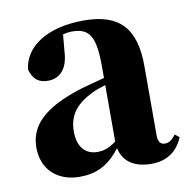

<svg xmlns="http://www.w3.org/2000/svg" viewBox="-62 -534 609 610"><g transform="rotate(-10 242.5 -228.5)"><path d="M380 14C431 14 465 -12 482 -54L468 -65C455 -48 446 -42 432 -42C419 -42 411 -52 411 -72V-296C411 -418 361 -472 246 -472C128 -472 53 -422 45 -349C54 -317 71 -303 102 -303C134 -303 166 -323 169 -385L174 -440C183 -442 193 -444 203 -444C261 -444 278 -414 278 -316V-281C250 -274 223 -266 204 -261C73 -221 28 -168 28 -100C28 -28 78 15 148 15C201 15 241 -3 280 -54C289 -13 320 14 380 14ZM154 -130C154 -186 185 -218 235 -242C244 -247 259 -252 278 -258V-76C255 -59 239 -53 217 -53C181 -53 154 -77 154 -130Z"/></g></svg>

Font: Source Serif 4 Display
Style: Bold
Weight: 700
Designer: Frank Grießhammer
Foundry: Adobe Systems Incorporated
Version: Version 4.004;hotconv 1.0.117;makeotfexe 2.5.65602